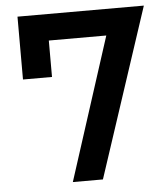

<svg xmlns="http://www.w3.org/2000/svg" viewBox="-51 -739 688 785"><g transform="rotate(-5 293.0 -346.5)"><path d="M216.3 0H339.8L568.4 -693.4H49.8V-435.5H168.9V-585H404.8Z"/></g></svg>

Font: Cascadia Code PL SemiBold
Style: Regular
Weight: 600
Monospace: yes
Designer: Aaron Bell
Foundry: Saja Typeworks
Version: Version 2404.023